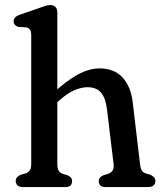

<svg xmlns="http://www.w3.org/2000/svg" viewBox="-20 -758 660 778"><path d="M212.3 -707.6V-93.4Q212.3 -74.5 218.1 -65.8Q223.8 -57.1 234.9 -53.4L253.1 -48Q272.1 -40 272.1 -24.4Q272.1 0 245.1 0H72.7Q59.3 0 51.5 -6.4Q43.7 -12.8 43.7 -24.4Q43.7 -34 49.3 -40Q54.9 -46 65.1 -50.4L83.5 -55.4Q94.4 -59.1 100.4 -67.4Q106.5 -75.7 106.5 -93.4V-615.2Q106.5 -631.4 101.1 -638.3Q95.8 -645.2 85.9 -647.2L54.9 -648.8Q46 -651.4 40.6 -657Q35.3 -662.6 35.3 -671.2Q35.3 -680.6 41.6 -687.4Q48 -694.2 60.9 -698.6L136.3 -724.6Q151 -730.1 162.7 -733.9Q174.4 -737.6 184.5 -737.6Q197.5 -737.6 204.9 -729.5Q212.3 -721.4 212.3 -707.6ZM197.9 -331.3 172.5 -359.7 197.3 -382.6Q250.2 -431.6 295.9 -456.2Q341.5 -480.8 383.8 -480.8Q443 -480.8 476.9 -443.8Q510.7 -406.7 518.1 -341.2L547.3 -93.4Q549.2 -75.7 554.4 -67.4Q559.6 -59.1 570.3 -55.4L588.1 -50.4Q598.3 -45.6 603.9 -39.8Q609.5 -34 609.5 -24.4Q609.5 -12.8 602 -6.4Q594.4 0 580.5 0H407.2Q380.2 0 380.2 -24.4Q380.2 -40 399.2 -48L417.7 -53.4Q428.8 -57.1 435.5 -65.8Q442.2 -74.5 440.3 -93.4L413.5 -314.8Q407.8 -361.3 389.2 -382.9Q370.6 -404.6 334.2 -404.6Q309.9 -404.6 281.2 -392.3Q252.5 -380 218.5 -349.6Z"/></svg>

Font: Fraunces SuperSoft 9pt
Style: Regular
Weight: 900
Version: Version 1.000;[b76b70a41]